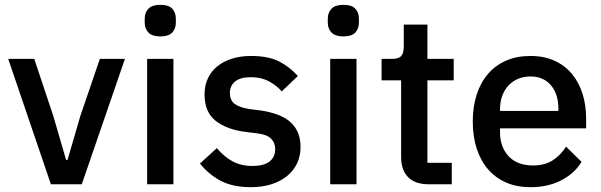

<svg xmlns="http://www.w3.org/2000/svg" viewBox="-20 -764 2493 796"><path d="M191 0 14 -520H122L201 -283L254 -101H260L313 -283L394 -520H498L319 0Z M645 -613Q611 -613 595.5 -629Q580 -645 580 -670V-687Q580 -712 595.5 -728Q611 -744 645 -744Q679 -744 694 -728Q709 -712 709 -687V-670Q709 -645 694 -629Q679 -613 645 -613ZM590 -520H699V0H590Z M1020 12Q946 12 896 -14Q846 -40 809 -86L879 -150Q908 -115 943.5 -95.5Q979 -76 1026 -76Q1074 -76 1097.5 -94.5Q1121 -113 1121 -146Q1121 -171 1104.5 -188.5Q1088 -206 1047 -211L999 -217Q919 -227 873.5 -263.5Q828 -300 828 -372Q828 -410 842 -439.5Q856 -469 881.5 -489.5Q907 -510 942.5 -521Q978 -532 1021 -532Q1091 -532 1135.5 -510Q1180 -488 1215 -449L1148 -385Q1128 -409 1095.5 -426.5Q1063 -444 1021 -444Q976 -444 954.5 -426Q933 -408 933 -379Q933 -349 952 -334Q971 -319 1013 -312L1061 -306Q1147 -293 1186.5 -255.5Q1226 -218 1226 -155Q1226 -117 1211.5 -86.5Q1197 -56 1170 -34Q1143 -12 1105 0Q1067 12 1020 12Z M1404 -613Q1370 -613 1354.5 -629Q1339 -645 1339 -670V-687Q1339 -712 1354.5 -728Q1370 -744 1404 -744Q1438 -744 1453 -728Q1468 -712 1468 -687V-670Q1468 -645 1453 -629Q1438 -613 1404 -613ZM1349 -520H1458V0H1349Z M1758 0Q1701 0 1672 -29.5Q1643 -59 1643 -113V-431H1562V-520H1606Q1633 -520 1643.5 -532Q1654 -544 1654 -571V-662H1752V-520H1861V-431H1752V-89H1853V0Z M2179 12Q2123 12 2079 -7Q2035 -26 2004 -61.5Q1973 -97 1956.5 -147.5Q1940 -198 1940 -260Q1940 -322 1956.5 -372.5Q1973 -423 2004 -458.5Q2035 -494 2079 -513Q2123 -532 2179 -532Q2236 -532 2279.5 -512Q2323 -492 2352 -456.5Q2381 -421 2395.5 -374Q2410 -327 2410 -273V-232H2053V-215Q2053 -155 2088.5 -116.5Q2124 -78 2190 -78Q2238 -78 2271 -99Q2304 -120 2327 -156L2391 -93Q2362 -45 2307 -16.5Q2252 12 2179 12ZM2179 -447Q2151 -447 2127.5 -437Q2104 -427 2087.5 -409Q2071 -391 2062 -366Q2053 -341 2053 -311V-304H2295V-314Q2295 -374 2264 -410.5Q2233 -447 2179 -447Z"/></svg>

Font: IBM Plex Sans Thai Looped Medium
Style: Regular
Weight: 500
Designer: Mike Abbink, Paul van der Laan, Pieter van Rosmalen, Ben Mitchell, Mark Frömberg
Foundry: Bold Monday
Version: Version 1.1